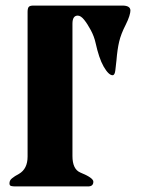

<svg xmlns="http://www.w3.org/2000/svg" viewBox="-20 -669 510 689"><path d="M79 -626Q79 -639 83 -644Q87 -649 100 -649H415Q417 -649 419 -649Q448 -649 448 -631Q448 -624 444 -611Q440 -598 431 -580Q414 -547 407.5 -519Q401 -491 398 -453Q396 -436 394 -417.5Q392 -399 384 -399Q370 -399 352 -430Q343 -446 336 -467Q329 -488 323 -515Q318 -538 306 -560.5Q294 -583 282 -598Q270 -613 259 -613Q240 -613 240 -584V-109Q240 -62 268 -50Q315 -31 315 -17Q315 0 296 0H36Q26 0 20 -1.5Q14 -3 14 -11Q14 -22 23 -29Q28 -33 34 -37Q40 -41 48 -45Q79 -63 79 -107Z"/></svg>

Font: Shafarik
Style: Regular
Weight: 400
Version: Version 1.001; ttfautohint (v1.8.4.7-5d5b)